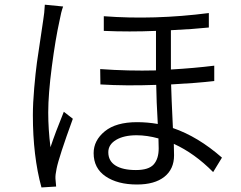

<svg xmlns="http://www.w3.org/2000/svg" viewBox="-20 -781 1040 830"><path d="M173.8 -760.7 252.9 -752.9Q244.1 -729.5 237.3 -691.4Q219.7 -612.3 204.1 -493.2Q188.5 -374 188.5 -294.9Q188.5 -221.7 198.2 -144.5Q218.8 -207 255.9 -297.9L294.9 -267.6Q234.4 -101.6 224.6 -51.8Q218.8 -24.4 219.7 -8.8L222.7 25.4L159.2 29.3Q122.1 -106.4 122.1 -283.2Q122.1 -334 127.9 -400.9Q133.8 -467.8 139.6 -510.3Q145.5 -552.7 155.8 -619.6Q166 -686.5 167 -695.3Q171.9 -723.6 173.8 -760.7ZM666 -139.6Q666 -165 665 -182.6Q615.2 -196.3 570.3 -196.3Q515.6 -196.3 481.9 -176.3Q448.2 -156.2 448.2 -123Q448.2 -85 479.5 -65.4Q510.7 -45.9 567.4 -45.9Q623 -45.9 644.5 -70.3Q666 -94.7 666 -139.6ZM906.2 -497.1V-430.7Q831.1 -421.9 719.7 -416Q720.7 -369.1 727.5 -227.5Q835.9 -190.4 939.5 -99.6L901.4 -37.1Q821.3 -118.2 731.4 -159.2Q732.4 -140.6 732.4 -109.4Q732.4 -49.8 690.4 -16.6Q648.4 16.6 572.3 16.6Q488.3 16.6 436.5 -18.6Q384.8 -53.7 384.8 -119.1Q384.8 -173.8 433.1 -213.4Q481.4 -252.9 572.3 -252.9Q617.2 -252.9 662.1 -245.1Q656.2 -345.7 655.3 -414.1Q524.4 -409.2 414.1 -416L413.1 -482.4Q535.2 -473.6 654.3 -476.6V-647.5Q539.1 -642.6 428.7 -647.5V-710.9Q646.5 -694.3 882.8 -724.6V-662.1Q819.3 -655.3 718.8 -650.4V-480.5Q819.3 -486.3 906.2 -497.1Z"/></svg>

Font: Gen Shin Gothic Monospace Normal
Style: Regular
Weight: 350
Designer: [Source Han Sans]
Ryoko NISHIZUKA  (kana & ideographs); Paul D. Hunt (Latin, Greek & Cyrillic); Wenlong ZHANG  (bopomofo
Version: Version 1.002.20150607